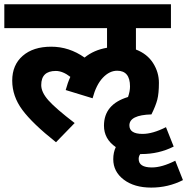

<svg xmlns="http://www.w3.org/2000/svg" viewBox="-20 -642 867 889"><path d="M238.3 -313.5Q170.9 -313.5 170.9 -248Q170.9 -214.8 204.6 -177Q238.3 -139.2 325.7 -72.3L239.3 16.6Q130.4 -69.8 83.5 -133.1Q36.6 -196.3 36.6 -268.8Q36.6 -341.3 85.2 -383.5Q133.8 -425.8 217 -425.8Q300.3 -425.8 371.6 -375.5Q414.6 -410.6 475.6 -420.9V-511.7H0V-622.1H771.5V-511.7H609.4V-412.6Q661.6 -392.6 688.7 -350.1Q715.8 -307.6 715.8 -258.5Q715.8 -209.5 708.3 -180.4Q700.7 -151.4 681.2 -112.3Q579.1 -109.4 579.1 -61.5Q579.1 -22 640.1 -22Q687 -22 748.5 -53.2L784.2 36.6Q715.8 71.3 634.3 71.3H629.4Q622.1 81.5 622.1 93.8Q622.1 133.3 683.1 133.3Q730 133.3 791.5 102.1L827.1 191.9Q758.8 226.6 680.2 226.6Q601.6 226.6 553 189.7Q504.4 152.8 504.4 95.2Q504.4 64 516.1 39.1Q461.4 1.5 461.4 -60.1Q461.4 -159.2 572.8 -192.9Q582 -219.2 582 -241.7Q582 -314.5 522.5 -314.5Q486.8 -314.5 456.1 -282Q425.3 -249.5 408.7 -187L284.2 -225.1Q293 -258.3 305.7 -286.1Q270.5 -313.5 238.3 -313.5Z"/></svg>

Font: NotoSans-Bold
Style: Bold
Weight: 700
Designer: Monotype Design team
Foundry: Monotype Imaging Inc.
Version: Version 1.04